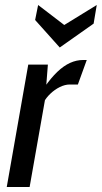

<svg xmlns="http://www.w3.org/2000/svg" viewBox="-20 -748 407 768"><path d="M7 0 93 -489.5H171.5L161 -354.5L98.5 0ZM156 -340.5 157.5 -398.5Q184 -436.5 209.5 -460.8Q235 -485 260.5 -496.5Q286 -508 312 -508H327L291.5 -410H259Q240 -410 219.2 -399.8Q198.5 -389.5 181.5 -373.2Q164.5 -357 156 -340.5ZM219 -558 120.5 -668 132.5 -728 237 -648 367 -728 354.5 -653.5Z"/></svg>

Font: Cabin
Style: Italic
Weight: 400
Width: 4
Italic angle: -10°
Designer: Pablo Impallari
Foundry: Pablo Impallari. http://www.impallari.com Igino Marini. http://www.ikern.com
Version: Version 3.001